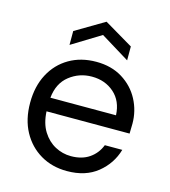

<svg xmlns="http://www.w3.org/2000/svg" viewBox="-107 -784 782 882"><g transform="rotate(15 284.5 -343.0)"><path d="M292 12Q221 12 166 -20.5Q111 -53 79.5 -111Q48 -169 48 -248Q48 -326 79 -384.5Q110 -443 165.5 -475.5Q221 -508 294 -508Q366 -508 418.5 -475.5Q471 -443 499 -390Q527 -337 527 -276Q527 -265 526.5 -254Q526 -243 526 -229H131Q134 -172 157.5 -134.5Q181 -97 216.5 -78Q252 -59 292 -59Q344 -59 379 -83Q414 -107 430 -148H513Q493 -79 436.5 -33.5Q380 12 292 12ZM292 -437Q232 -437 185.5 -400.5Q139 -364 132 -294H444Q441 -361 398 -399Q355 -437 292 -437ZM154 -551V-617L291 -698L428 -617V-551L291 -635Z"/></g></svg>

Font: Firefly Display
Style: Regular
Weight: 400
Designer: Colophon Foundry, Jonny Pinhorn
Foundry: Colophon Foundry
Version: Version 1.200; ttfautohint (v1.8.3)